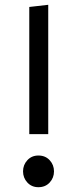

<svg xmlns="http://www.w3.org/2000/svg" viewBox="-20 -768 321 800"><path d="M181 -748V-209H102V-739ZM205 -54Q205 -27 187 -7.5Q169 12 140 12Q112 12 94 -7.5Q76 -27 76 -54Q76 -81 94 -100.5Q112 -120 140 -120Q169 -120 187 -100.5Q205 -81 205 -54Z"/></svg>

Font: Fira Sans Extra Condensed
Style: Regular
Weight: 400
Width: 1
Designer: Carrois Corporate & Edenspiekermann AG
Foundry: Carrois Corporate GbR & Edenspiekermann AG
Version: Version 4.203